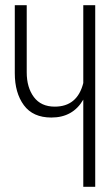

<svg xmlns="http://www.w3.org/2000/svg" viewBox="-20 -720 427 740"><path d="M301 -336Q261 -267 178 -267Q107 -267 72 -314.5Q37 -362 37 -438V-700H83V-441Q83 -383 110.5 -346Q138 -309 191 -309Q278 -309 301 -400V-700H347V0H301Z"/></svg>

Font: Bebas Neue Book
Style: Regular
Weight: 300
Designer: Ryoichi Tsunekawa
Foundry: Ryoichi Tsunekawa
Version: Version 1.003;PS 001.003;hotconv 1.0.88;makeotf.lib2.5.64775